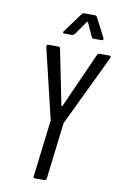

<svg xmlns="http://www.w3.org/2000/svg" viewBox="-97 -949 636 1002"><g transform="rotate(10 220.5 -447.5)"><path d="M154 -11 190 -310Q190 -311 190.5 -312.5Q191 -314 190 -315L101 -688V-691Q101 -700 110 -700H163Q166 -700 169 -698Q172 -696 173 -692L232 -399Q233 -397 235 -397Q237 -397 238 -399L369 -692Q374 -700 382 -700H434Q439 -700 440.5 -696.5Q442 -693 440 -688L261 -315Q259 -313 259 -310L223 -11Q222 -7 219 -4Q216 -1 212 -1H162Q152 -1 154 -11ZM177 -784 253 -887Q258 -894 265 -894H324Q330 -894 334 -887L387 -784Q388 -782 388 -779Q388 -772 379 -772H337Q329 -772 326 -779L293 -852Q292 -854 290 -853.5Q288 -853 287 -852L236 -779Q229 -772 223 -772H181Q176 -772 174.5 -775.5Q173 -779 177 -784Z"/></g></svg>

Font: Barlow Condensed
Style: Italic
Weight: 400
Width: 3
Italic angle: -7°
Designer: Jeremy Tribby
Foundry: Tribby Type
Version: Version 1.408